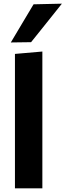

<svg xmlns="http://www.w3.org/2000/svg" viewBox="-20 -1027 358 1047"><path d="M61.5 0Q61.5 -53.5 61.5 -103.8Q61.5 -154 61.5 -216V-493.5Q61.5 -554.5 61.5 -614.2Q61.5 -674 61.5 -733L211 -746Q211 -687 211 -624.8Q211 -562.5 211 -493.5V-216Q211 -154 211 -103.8Q211 -53.5 211 0ZM39 -795.5Q70 -848 101.2 -900Q132.5 -952 163 -1003.5L317.5 -1007Q289 -971 260.5 -935.5Q232 -900 204.5 -865.5Q177 -831 149.5 -797Z"/></svg>

Font: Commissioner Thin
Style: Bold
Weight: 700
Version: Version 1.001;gftools[0.9.23]